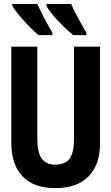

<svg xmlns="http://www.w3.org/2000/svg" viewBox="-20 -953 570 983"><path d="M262 10Q153 10 95.5 -50Q38 -110 38 -221V-714H171V-243Q171 -171 194 -140.5Q217 -110 264 -110Q314 -110 336.5 -141Q359 -172 359 -244V-714H492V-216Q492 -111 434 -50.5Q376 10 262 10ZM355 -773Q330 -793 301.5 -821Q273 -849 250 -876.5Q227 -904 218 -923V-933H344Q355 -908 376.5 -867Q398 -826 422 -786V-773ZM177 -773Q156 -791 128 -819.5Q100 -848 76.5 -876.5Q53 -905 43 -923V-933H171Q184 -904 204 -865.5Q224 -827 248 -786V-773Z"/></svg>

Font: Noto Sans Mono Condensed
Style: Bold
Weight: 700
Width: 3
Designer: Monotype Design Team
Foundry: Monotype Imaging Inc.
Version: Version 2.014